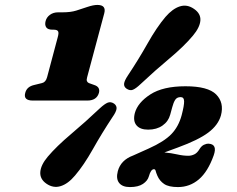

<svg xmlns="http://www.w3.org/2000/svg" viewBox="-20 -740 960 779"><path d="M193.5 -619.5Q174 -619.5 167.5 -629.2Q161 -639 165 -654.5Q169 -670 182.8 -680Q196.5 -690 216 -690H234.5Q266.5 -690 289.2 -697Q312 -704 335 -712Q359 -720 375 -720Q412 -720 403 -686L333.5 -426.5Q330.5 -416 332.8 -410.8Q335 -405.5 340.5 -403L361.5 -395.5Q387.5 -387.5 381.5 -363.5Q372.5 -332 334 -332H113.5Q73.5 -332 82.5 -363.5Q89 -389 120 -395.5L150.5 -403Q165.5 -406.5 171 -426.5L214 -588Q219.5 -607 215.5 -613.2Q211.5 -619.5 198.5 -619.5ZM550 -398.5Q531 -380.5 519 -375.8Q507 -371 493 -380.5Q482 -388.5 483.5 -400.8Q485 -413 499 -434Q542 -498.5 578.8 -563.8Q615.5 -629 651.5 -671.5Q680 -704.5 709.5 -714Q739 -723.5 767 -704Q795 -685 793 -657Q791 -629 762.5 -595Q727 -552.5 667.8 -503Q608.5 -453.5 550 -398.5ZM385 -300.5Q404.5 -318.5 417 -323.5Q429.5 -328.5 443 -319.5Q454.5 -311 452.8 -298.2Q451 -285.5 436.5 -265Q393.5 -200 356.8 -134.8Q320 -69.5 284.5 -28Q256 6 226 15.2Q196 24.5 168 5Q141.5 -13.5 143.5 -42Q145.5 -70.5 173.5 -104Q209 -146 268.2 -196Q327.5 -246 385 -300.5ZM458 -45.5Q470 -90.5 520 -109L583.5 -137.5Q646 -165.5 675.2 -195.8Q704.5 -226 717 -272.5Q727.5 -312.5 727 -329.2Q726.5 -346 713 -346Q697.5 -346 690.5 -334.5Q683.5 -323 679 -305.5L670.5 -274.5Q663 -247 639.2 -230.5Q615.5 -214 581 -214Q548.5 -214 533.8 -231.5Q519 -249 527 -281Q538.5 -323.5 589.8 -356.8Q641 -390 732.5 -390Q824 -390 857 -356.8Q890 -323.5 876.5 -272Q865.5 -232.5 825.2 -202.2Q785 -172 701.5 -141.5L647 -121.5Q675 -119 699 -113.5Q723 -108 744.5 -108Q756 -108 768 -113.5Q780 -119 789.5 -135Q797 -147.5 807.2 -152.5Q817.5 -157.5 827 -157Q863 -154.5 847 -109.5Q823.5 -43.5 786.8 -12.2Q750 19 702 19Q664.5 19 646 6.5Q627.5 -6 618.5 -27Q613 -40 611.5 -46.8Q610 -53.5 604.5 -53.5Q592 -53.5 584 -24.5Q579 -6.5 560 6.2Q541 19 507 19Q476.5 19 463.2 2Q450 -15 458 -45.5Z"/></svg>

Font: Fraunces 9pt SuperSoft Black
Style: Italic
Weight: 900
Italic angle: -16°
Version: Version 1.000;[0bf87f6ff]